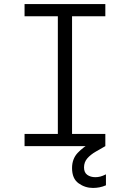

<svg xmlns="http://www.w3.org/2000/svg" viewBox="-20 -720 640 946"><path d="M101 0V-60H265V-640H101V-700H499V-640H335V-60H499V0ZM438 206Q399 206 367 183Q335 160 335 108Q335 63 362.5 33.5Q390 4 434 -20L476 -43L499 0L452 27Q426 42 410 60.5Q394 79 394 105Q394 130 410 141.5Q426 153 450 153Q462 153 474 150Q486 147 502 139V193Q486 200 470 203Q454 206 438 206Z"/></svg>

Font: DM Mono Light
Style: Regular
Weight: 300
Designer: Colophon Foundry
Foundry: Colophon Foundry
Version: Version 1.000; ttfautohint (v1.8.2.53-6de2)